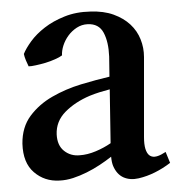

<svg xmlns="http://www.w3.org/2000/svg" viewBox="-20 -651 316 334"><path d="M21.5 -557.1Q25.4 -566.9 34.4 -579.3Q43.5 -591.8 57.9 -603Q72.3 -614.3 92.3 -622.3Q112.3 -630.4 137.2 -630.9Q160.2 -631.8 177.7 -625.5Q195.3 -619.1 207 -608.2Q218.8 -597.2 224.6 -582.5Q230.5 -567.9 230.5 -551.8V-412.6Q230.5 -399.9 232.9 -392.1Q235.4 -384.3 239.5 -381.1Q243.7 -377.9 249 -378.4Q254.4 -378.9 260.7 -382.3L268.1 -386.7L275.9 -367.7Q263.2 -357.9 249.5 -351.1Q235.8 -344.2 221.2 -340.8Q206.5 -337.4 194.8 -342.5Q183.1 -347.7 176.8 -362.3Q174.3 -368.2 173.3 -378.4Q164.1 -371.1 153.3 -364Q142.6 -356.9 130.9 -351.1Q119.1 -345.2 107.2 -341.3Q95.2 -337.4 83.5 -336.9Q57.6 -335.4 38.8 -351.6Q20 -367.7 19 -400.9Q18.6 -429.7 33.4 -449.7Q48.3 -469.7 71.3 -482.9Q94.2 -496.1 120.8 -504.2Q147.5 -512.2 170.4 -517.6L169.9 -552.7Q168.9 -578.1 160.4 -594Q151.9 -609.9 132.3 -608.9Q122.1 -608.4 113.5 -602.8Q105 -597.2 99.1 -589.1Q93.3 -581.1 90.3 -571.8Q87.4 -562.5 87.9 -554.7Q83.5 -551.3 75.7 -547.9Q67.9 -544.4 59.1 -541.7Q50.3 -539.1 42.2 -537.4Q34.2 -535.6 29.8 -535.6Q27.8 -539.6 25.1 -545.9Q22.5 -552.2 21.5 -557.1ZM170.9 -495.6Q161.6 -493.2 153.1 -490.5Q144.5 -487.8 136.2 -484.4Q110.8 -473.6 94.2 -456.8Q77.6 -439.9 78.6 -417Q79.6 -397.9 91.3 -388.7Q103 -379.4 118.7 -380.9Q132.3 -381.8 146.7 -387.9Q161.1 -394 172.4 -401.9Z"/></svg>

Font: VarendraSemibold
Style: Regular
Weight: 600
Designer: Jacob Thomas
Foundry: Bangla Type Foundry
Version: Version 1.008